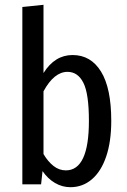

<svg xmlns="http://www.w3.org/2000/svg" viewBox="-20 -767 528 799"><path d="M443 -264Q443 -178 422 -116Q401 -54 362.5 -21Q324 12 273 12Q239 12 209 -5.5Q179 -23 157 -55L151 0H73V-738L161 -747V-463Q208 -538 282 -538Q358 -538 400.5 -469Q443 -400 443 -264ZM350 -264Q350 -377 327 -422.5Q304 -468 261 -468Q205 -468 161 -387V-126Q179 -95 202.5 -76.5Q226 -58 254 -58Q350 -58 350 -264Z"/></svg>

Font: Fira Sans Extra Condensed
Style: Regular
Weight: 400
Width: 1
Designer: Carrois Corporate & Edenspiekermann AG
Foundry: Carrois Corporate GbR & Edenspiekermann AG
Version: Version 4.203